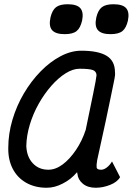

<svg xmlns="http://www.w3.org/2000/svg" viewBox="-20 -871 640 905"><path d="M508 -110 546 -36Q533 -13 499 0.5Q465 14 431 14Q393 14 370 -5.5Q347 -25 345 -52Q344 -53 344 -57Q343 -58 343 -59Q314 -25 276 -6Q238 14 200 14Q145 14 103.5 -9.5Q62 -33 40 -75.5Q18 -118 19 -174Q19 -240 38.5 -306Q58 -372 92.5 -430.5Q127 -489 171.5 -534.5Q216 -580 265.5 -606Q315 -632 363 -632Q443 -632 482.5 -608Q522 -584 522 -530Q523 -525 522 -515Q521 -505 516 -481.5Q511 -458 502 -413.5Q493 -369 477.5 -296.5Q462 -224 438 -116Q434 -92 435.5 -81.5Q437 -71 457 -71Q470 -71 484 -82Q498 -93 508 -110ZM208 -71Q242 -71 275.5 -96Q309 -121 338 -164Q367 -207 384 -259Q405 -361 419.5 -431Q434 -501 435 -517Q434 -535 417 -541Q400 -547 355 -547Q324 -547 289.5 -525.5Q255 -504 222 -466.5Q189 -429 162.5 -382Q136 -335 120.5 -283.5Q105 -232 104 -183Q106 -132 134.5 -101.5Q163 -71 208 -71ZM501 -710Q458 -710 441.5 -729Q425 -748 434 -789Q442 -823 460 -837Q478 -851 515 -851Q559 -851 575 -832Q591 -813 583 -774Q575 -739 557 -724.5Q539 -710 501 -710ZM285 -710Q242 -710 225.5 -729Q209 -748 218 -789Q226 -823 244 -837Q262 -851 299 -851Q343 -851 359 -832Q375 -813 367 -774Q359 -739 341 -724.5Q323 -710 285 -710Z"/></svg>

Font: Victor Mono Thin SemiBold
Style: Italic
Weight: 600
Italic angle: -12°
Monospace: yes
Version: Version 1.561;gftools[0.9.30]